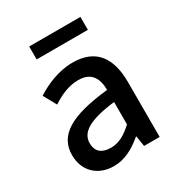

<svg xmlns="http://www.w3.org/2000/svg" viewBox="-180 -870 934 1003"><g transform="rotate(-30 287.5 -368.5)"><path d="M144 -750V-672H453V-750ZM216 13C284 13 340 -20 391 -63H394L404 0H498V-331C498 -480 435 -564 298 -564C210 -564 133 -528 76 -492L119 -414C166 -445 218 -470 278 -470C359 -470 383 -415 383 -350C154 -326 54 -265 54 -146C54 -49 121 13 216 13ZM251 -78C202 -78 165 -98 165 -154C165 -215 219 -258 383 -277V-142C338 -101 299 -78 251 -78Z"/></g></svg>

Font: Spoqa Han Sans Neo Medium
Style: Regular
Weight: 500
Designer: [Spoqa Han Sans Neo] Dong-huui Kim ___ Younghwa Kang ___ Yujin Lee ___ [Noto Sans] Ryoko NISHIZUKA ____ (kana & ideograp
Foundry: Spoqa (http://www.spoqa-han-sans.com)
Version: Version 1.100;hotconv 1.0.109;makeotfexe 2.5.65596